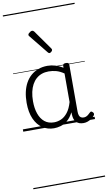

<svg xmlns="http://www.w3.org/2000/svg" viewBox="-150 -1076 922 1642"><g transform="rotate(-10 311.5 -255.0)"><path d="M265 17Q210 17 166 -12Q122 -41 96.5 -98Q71 -155 71 -238Q71 -288 80.5 -331Q90 -374 109 -408.5Q128 -443 156 -467.5Q184 -492 220.5 -505.5Q257 -519 301 -519Q335 -519 368 -509Q401 -499 434 -479V-495Q434 -506 440.5 -510.5Q447 -515 461 -515Q475 -515 481 -510.5Q487 -506 487 -496V-91Q487 -70 491.5 -56.5Q496 -43 506 -36.5Q516 -30 531 -30Q541 -30 550.5 -33.5Q560 -37 569.5 -44.5Q579 -52 590 -63Q595 -69 601.5 -68.5Q608 -68 614 -61Q621 -55 622 -48Q623 -41 619 -34Q608 -19 592 -7.5Q576 4 558 10.5Q540 17 522 17Q501 17 485.5 11.5Q470 6 458.5 -5.5Q447 -17 441.5 -33.5Q436 -50 435 -72Q435 -76 434.5 -81.5Q434 -87 434 -92Q411 -47 382 -23.5Q353 0 322.5 8.5Q292 17 265 17ZM127 -242Q127 -180 143.5 -133Q160 -86 192.5 -59.5Q225 -33 274 -33Q306 -33 336.5 -46.5Q367 -60 392.5 -92.5Q418 -125 434 -181V-429Q399 -453 367 -461.5Q335 -470 302 -470Q270 -470 243 -460.5Q216 -451 194.5 -432Q173 -413 158 -385.5Q143 -358 135 -322Q127 -286 127 -242ZM338 -623Q335 -623 331.5 -625Q328 -627 324 -632L194 -793Q190 -797 188.5 -800Q187 -803 187 -807Q187 -814 193.5 -820.5Q200 -827 208.5 -832Q217 -837 224 -837Q233 -837 241 -827L360 -659Q363 -654 363.5 -651.5Q364 -649 364 -647Q364 -639 354.5 -631Q345 -623 338 -623ZM0 490H623V500H0ZM0 -20H623V0H0ZM0 -505H623V-500H0ZM0 -1010H623V-1000H0Z"/></g></svg>

Font: Playwrite ES Guides
Style: Regular
Weight: 400
Designer: Veronika Burian, José Scaglione
Foundry: TypeTogether
Version: Version 1.003